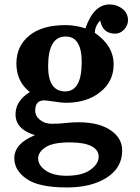

<svg xmlns="http://www.w3.org/2000/svg" viewBox="-20 -617 623 857"><path d="M278.3 219.7Q153.8 219.7 98.9 181.6Q43.9 143.6 43.9 89.4Q43.9 23.4 136.2 -13.7Q49.3 -39.6 49.3 -106.9Q49.3 -166.5 113.3 -206.1Q53.2 -252.9 53.2 -334Q53.2 -410.6 110.1 -457.8Q167 -504.9 272.5 -504.9Q317.4 -504.9 361.3 -490.2Q397.9 -597.2 469.2 -597.2Q502 -597.2 526.6 -577.6Q551.3 -558.1 551.3 -526.9Q551.3 -503.4 533.9 -485.1Q516.6 -466.8 494.1 -466.8Q438 -466.8 427.2 -525.9Q403.8 -500.5 403.3 -470.2Q487.3 -413.1 487.3 -329.1Q487.3 -253.9 427.5 -206.1Q367.7 -158.2 274.4 -158.2Q255.9 -158.2 221.9 -163.6Q188 -168.9 176.3 -168.9Q137.2 -168.5 137.2 -124Q137.2 -99.1 158.4 -81.8Q179.7 -64.5 211.4 -64.5Q243.7 -64.5 272.5 -67.9Q301.3 -71.3 330.1 -71.3Q420.9 -71.3 473.1 -36.1Q525.4 -1 525.4 54.7Q525.4 131.3 457 175.5Q388.7 219.7 278.3 219.7ZM271 -209Q344.7 -209 344.7 -339.8Q344.7 -454.1 272.9 -454.1Q194.8 -454.1 194.8 -320.8Q194.8 -209 271 -209ZM276.4 167.5Q346.7 167.5 383.5 140.9Q420.4 114.3 420.4 82.5Q420.4 51.8 387.7 35.2Q355 18.6 292 18.6Q215.8 18.6 183.1 40.3Q150.4 62 150.4 90.3Q150.4 121.1 184.3 144.3Q218.3 167.5 276.4 167.5Z"/></svg>

Font: Munson
Style: Bold
Weight: 700
Designer: Paul James MIller
Foundry: High-Logic / Made with FontCreator
Version: Version 2.10;May 5, 2019;FontCreator 11.5.0.2430 64-bit